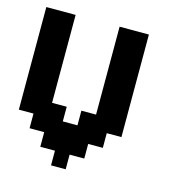

<svg xmlns="http://www.w3.org/2000/svg" viewBox="-87 -607 602 678"><g transform="rotate(15 214.5 -268.0)"><path d="M107.1 -53.6V-107.1H53.6V-160.7H0V-535.7H107.1V-214.3H160.7V-160.7H214.3V-214.3H267.9V-535.7H375V-160.7H321.4V-107.1H267.9V-53.6H214.3V0H160.7V-53.6Z"/></g></svg>

Font: Jersey 10
Style: Regular
Weight: 400
Designer: Sarah Cadigan-Fried
Version: Version 1.000